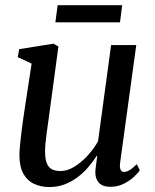

<svg xmlns="http://www.w3.org/2000/svg" viewBox="-20 -726 610 756"><path d="M174.5 10.5Q141.5 10.5 114.8 -1.8Q88 -14 72.5 -41Q57 -68 56.5 -113Q56.5 -129 58.5 -151Q60.5 -173 63.5 -197.8Q66.5 -222.5 69.8 -246.5Q73 -270.5 76 -289.5L104.5 -475.5L50 -501L55.5 -532.5L190.5 -554L210 -543L175.5 -287Q173 -267 169.8 -245.2Q166.5 -223.5 163.8 -202.5Q161 -181.5 159.2 -162.8Q157.5 -144 157.5 -129Q157.5 -99.5 164.5 -82.8Q171.5 -66 185 -59.2Q198.5 -52.5 218 -52.5Q244.5 -52.5 271.8 -69Q299 -85.5 323.8 -112Q348.5 -138.5 366 -169.5L417.5 -548.5H516.5L453 -85.5Q450.5 -67.5 454.8 -58.2Q459 -49 468 -49Q478 -49 490 -56Q502 -63 518.5 -79.5L530.5 -55.5Q524.5 -46 508.2 -30.5Q492 -15 468 -2.8Q444 9.5 415 9.5Q383 9.5 368.5 -7.5Q354 -24.5 355.5 -51Q355.5 -54 356.2 -60.8Q357 -67.5 358.2 -76.8Q359.5 -86 360.8 -95.5Q362 -105 363 -112L361.5 -113Q346 -89.5 327 -67.2Q308 -45 284.5 -27.5Q261 -10 233.8 0.2Q206.5 10.5 174.5 10.5ZM207 -705.5H461L452.5 -638H198Z"/></svg>

Font: Merriweather 48pt
Style: Italic
Weight: 400
Italic angle: -7.8°
Version: Version 2.101